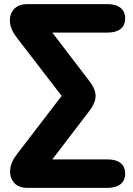

<svg xmlns="http://www.w3.org/2000/svg" viewBox="-20 -725 640 925"><path d="M111 180Q69 180 47.5 155Q26 130 29 92.5Q32 55 63 16L277 -263L63 -541Q31 -581 28 -618.5Q25 -656 47 -680.5Q69 -705 111 -705H498Q539 -705 561 -687Q583 -669 583 -636Q583 -603 561 -585.5Q539 -568 498 -568H232L407 -339Q440 -298 440.5 -263.5Q441 -229 407 -186L232 43H498Q539 43 561 60.5Q583 78 583 111Q583 144 561 162Q539 180 498 180Z"/></svg>

Font: Chiron GoRound TC EB
Style: Regular
Weight: 700
Designer: Ryoko NISHIZUKA 西塚涼子 (kana, bopomofo & ideographs); Paul D. Hunt (Latin, Greek & Cyrillic); Sandoll Communications 산돌커뮤니
Foundry: Adobe
Version: Version 1.000;hotconv 1.1.1;makeotfexe 2.6.0